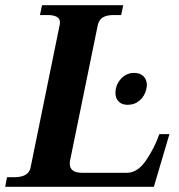

<svg xmlns="http://www.w3.org/2000/svg" viewBox="-39 -720 690 740"><path d="M-12 -37H16Q72 -37 79 -75L191 -624Q192 -628 192 -634Q192 -662 144 -662H115L123 -700H436L428 -662H399Q372 -662 357.5 -653Q343 -644 338 -624L231 -101Q230 -97 230 -89Q230 -54 278 -54H450Q492 -54 525 -103.5Q558 -153 575 -203H614L554 0H-19ZM406 -361Q406 -393 427 -416Q448 -439 478 -439Q501 -439 514 -426Q527 -413 527 -392Q527 -387 525 -377Q519 -350 499.5 -333Q480 -316 453 -316Q431 -316 418.5 -328.5Q406 -341 406 -361Z"/></svg>

Font: Taviraj SemiBold
Style: Italic
Weight: 600
Italic angle: -12°
Designer: Katatrad Team
Foundry: CadsonDemak
Version: Version 1.001